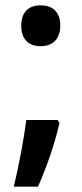

<svg xmlns="http://www.w3.org/2000/svg" viewBox="-20 -572 307 723"><path d="M60 -475C60 -422 90 -398 133 -398C175 -398 207 -422 207 -475C207 -529 176 -552 133 -552C90 -552 60 -529 60 -475ZM204 -109 197 -120H79C70 -49 51 52 32 131H123C155 59 186 -29 204 -109Z"/></svg>

Font: Noto Sans Thai SemCond SemBd
Style: Regular
Weight: 600
Width: 4
Designer: Monotype Design Team
Foundry: Monotype Imaging Inc.
Version: Version 2.002